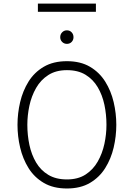

<svg xmlns="http://www.w3.org/2000/svg" viewBox="-20 -1060 760 1092"><path d="M360.5 12Q283 12 229 -19.8Q175 -51.5 142.2 -104.2Q109.5 -157 94.5 -221Q79.5 -285 79.5 -350Q79.5 -415 94.5 -479Q109.5 -543 142.2 -595.8Q175 -648.5 229 -680.2Q283 -712 360.5 -712Q438 -712 491.8 -680.2Q545.5 -648.5 578.5 -595.8Q611.5 -543 626.5 -479Q641.5 -415 641.5 -350Q641.5 -285 626.5 -221Q611.5 -157 578.5 -104.2Q545.5 -51.5 491.8 -19.8Q438 12 360.5 12ZM360.5 -39.5Q423.5 -39.5 466.5 -67.2Q509.5 -95 535.8 -141Q562 -187 573.8 -241.8Q585.5 -296.5 585.5 -350Q585.5 -409 573.8 -464.2Q562 -519.5 535.8 -564Q509.5 -608.5 466.5 -634.8Q423.5 -661 360.5 -661Q298 -661 254.8 -633.2Q211.5 -605.5 185.2 -559.5Q159 -513.5 147.2 -458.8Q135.5 -404 135.5 -350Q135.5 -291.5 147.2 -236Q159 -180.5 185.2 -136Q211.5 -91.5 254.8 -65.5Q298 -39.5 360.5 -39.5ZM360.5 -810.5Q344.5 -810.5 333.5 -821.5Q322.5 -832.5 322.5 -848.5Q322.5 -865 333.5 -876.2Q344.5 -887.5 360.5 -887.5Q377 -887.5 387.5 -876.2Q398 -865 398 -848.5Q398 -832.5 387.5 -821.5Q377 -810.5 360.5 -810.5ZM195.5 -993V-1039.5H525.5V-993Z"/></svg>

Font: Overpass ExtraLight
Style: Regular
Weight: 250
Designer: Delve Withrington, Dave Bailey, Thomas Jockin
Foundry: Delve Fonts LLC
Version: Version 4.000